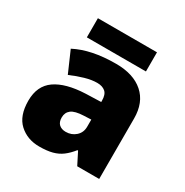

<svg xmlns="http://www.w3.org/2000/svg" viewBox="-168 -855 960 999"><g transform="rotate(30 311.5 -355.5)"><path d="M336 -563Q441 -563 500 -511Q559 -459 559 -363V0H427L390 -73H386Q363 -44 338.5 -25.5Q314 -7 282 1.5Q250 10 204 10Q132 10 84 -34Q36 -78 36 -169Q36 -258 97.5 -301Q159 -344 276 -349L368 -352V-360Q368 -397 350 -412.5Q332 -428 301 -428Q268 -428 228 -416.5Q188 -405 147 -387L92 -513Q140 -538 200.5 -550.5Q261 -563 336 -563ZM325 -245Q273 -243 251.5 -226.5Q230 -210 230 -180Q230 -152 245 -138.5Q260 -125 285 -125Q320 -125 344.5 -147Q369 -169 369 -204V-247ZM490 -721V-606H135V-721Z"/></g></svg>

Font: Noto Sans Oriya Blk
Style: Regular
Weight: 900
Designer: Amélie Bonet and Sol Matas
Foundry: Google LLC
Version: Version 2.006; ttfautohint (v1.8.4.7-5d5b)